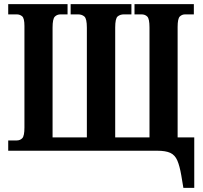

<svg xmlns="http://www.w3.org/2000/svg" viewBox="-20 -734 989 935"><path d="M873 181 863 121Q855 74 843.5 47.5Q832 21 809.5 10.5Q787 0 745 0H20V-50H61Q78 -50 88.5 -61Q99 -72 99 -113V-608Q99 -645 88 -654.5Q77 -664 61 -664H20V-714H309V-664H275Q258 -664 247 -653Q236 -642 236 -600V-65H403V-599Q403 -643 391 -653.5Q379 -664 360 -664H324V-714H620V-664H584Q565 -664 553 -654Q541 -644 541 -600V-65H708V-600Q708 -642 697.5 -653Q687 -664 669 -664H635V-714H924V-664H882Q866 -664 855.5 -653.5Q845 -643 845 -603V-65H926V181Z"/></svg>

Font: Noto Serif ExtraCondensed
Style: Bold
Weight: 700
Width: 2
Designer: Monotype Design Team
Foundry: Monotype Imaging Inc.
Version: Version 2.014; ttfautohint (v1.8.4.7-5d5b)